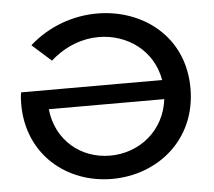

<svg xmlns="http://www.w3.org/2000/svg" viewBox="-51 -765 926 830"><g transform="rotate(-5 411.5 -350.0)"><path d="M657 -315C641 -180 531 -92 403 -92C276 -92 170 -179 156 -315ZM403 9C600 9 774 -128 774 -352C774 -579 595 -709 399 -709C297 -709 190 -673 105 -597L188 -523C252 -580 326 -607 397 -607C521 -607 633 -528 655 -398H43C40 -381 39 -364 39 -347C39 -127 207 9 403 9Z"/></g></svg>

Font: Montserrat-Alt1 SemBd
Style: Regular
Weight: 600
Designer: Differentunic
Foundry: Differentunic
Version: Version 7.222